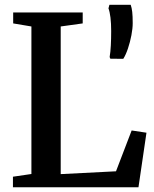

<svg xmlns="http://www.w3.org/2000/svg" viewBox="-20 -796 656 816"><path d="M35 0V-45L113.5 -56.5V-683.5L36 -696.5V-743H331.5V-696.5L238 -683.5V-56L473 -68L539.5 -241.5L602.5 -232L568.5 0ZM504 -546 449 -546.5 446 -553.5Q449.5 -574.5 451 -602.8Q452.5 -631 452.5 -664Q452.5 -697 449.5 -721.5Q446.5 -746 441 -760.5L445 -775.5H535.5Q540 -763 542 -745.2Q544 -727.5 544 -698Q544 -675 538.5 -646.2Q533 -617.5 524 -590.5Q515 -563.5 504 -546Z"/></svg>

Font: Merriweather 48pt SemiBold
Style: Regular
Weight: 600
Version: Version 2.100